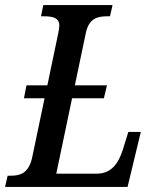

<svg xmlns="http://www.w3.org/2000/svg" viewBox="-39 -734 608 754"><path d="M-19 0H462L514 -216H465L443 -145C425 -90 397 -52 341 -52H182L244 -348H369L381 -399H255L298 -604C310 -662 344 -670 382 -670H393L403 -714H131L122 -670H133C169 -670 194 -664 194 -633C194 -626 192 -614 189 -600L147 -399H65L55 -348H136L87 -114C73 -53 40 -44 3 -44H-9Z"/></svg>

Font: Noto Serif Condensed Medium
Style: Italic
Weight: 500
Width: 3
Italic angle: -12°
Designer: Monotype Design Team
Foundry: Monotype Imaging Inc.
Version: Version 2.013